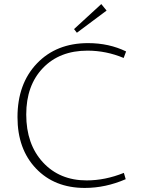

<svg xmlns="http://www.w3.org/2000/svg" viewBox="-20 -914 692 944"><path d="M358 -753 344 -771 478 -894 504 -862ZM397 10Q248 10 157 -85.5Q66 -181 66 -338Q66 -502 161.5 -602Q257 -702 413 -702Q516 -702 600 -661L588 -629Q502 -665 410 -665Q273 -665 191 -579.5Q109 -494 109 -351Q109 -205 191 -116Q273 -27 406 -27Q497 -27 589 -64L598 -33Q499 10 397 10Z"/></svg>

Font: Cantarell Light
Style: Regular
Weight: 300
Designer: Dave Crossland, Nikolaus Waxweiler, Florian Fecher, Jacques Le Bailly, Eben Sorkin, Alexei Vanyashin, Alexios Zavras, Em
Version: Version 0.303